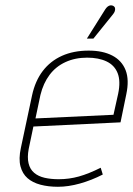

<svg xmlns="http://www.w3.org/2000/svg" viewBox="-20 -704 509 736"><path d="M413 -649Q418 -655 420 -661Q422 -667 421 -672.5Q420 -678 415 -681Q410 -684 404 -683.5Q398 -683 393 -679Q388 -675 384 -669L313 -556H338ZM90 -133 108 -219 442 -235 464 -342Q476 -398 461.5 -435Q447 -472 410.5 -491Q374 -510 320 -510Q262 -510 217.5 -490Q173 -470 144 -432Q115 -394 103 -339L60 -137Q51 -95 58.5 -66.5Q66 -38 85.5 -21Q105 -4 135 4Q165 12 202 12Q242 12 286.5 -0.5Q331 -13 374 -35L366 -61Q320 -38 282.5 -27.5Q245 -17 205 -17Q175 -17 151 -22.5Q127 -28 111 -41.5Q95 -55 89.5 -78Q84 -101 90 -133ZM433 -345 415 -264 116 -250 135 -340Q146 -385 170 -417Q194 -449 231 -466Q268 -483 314 -483Q358 -483 388.5 -468.5Q419 -454 431 -423.5Q443 -393 433 -345Z"/></svg>

Font: Advent Pro ExtraLight
Style: Italic
Weight: 250
Italic angle: -12°
Version: Version 3.000